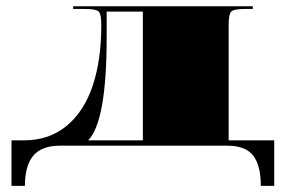

<svg xmlns="http://www.w3.org/2000/svg" viewBox="-20 -475 932 626"><path d="M218.5 -454.5H804.2V-445.8H778Q742.6 -445.8 734 -437.3Q725.5 -428.8 725.5 -393.4V-17.5H874.1V131.1H830.4Q830.4 64.7 805.5 32.3Q780.6 0 720.7 0H175.7Q115.4 0 88.3 32.8Q61.2 65.6 61.2 131.1H17.5V-17.5H59.4Q140.3 -17.5 197.3 -64.7Q254.4 -111.9 282.3 -195.8Q310.3 -279.7 310.3 -393.4Q310.3 -428.8 301.8 -437.3Q293.3 -445.8 257.9 -445.8H218.5ZM327.8 -437.1V-353.6Q327.8 -79.1 267.5 -17.5H445.8V-437.1Z"/></svg>

Font: FoglihtenBlackPcs
Style: BlackPcs
Weight: 900
Version: Version 0.75